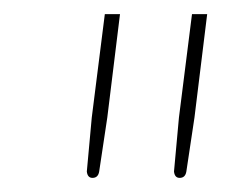

<svg xmlns="http://www.w3.org/2000/svg" viewBox="-20 -723 344 272"><path d="M150 -703 132 -556.5 120.5 -480Q119 -471 111 -471Q104 -471 103 -480L110 -556.5L128.5 -703ZM273.5 -703 255.5 -556.5 244 -480Q242.5 -471 234.5 -471Q227.5 -471 226.5 -480L233.5 -556.5L252 -703Z"/></svg>

Font: Lato ExtraLight
Style: Italic
Weight: 275
Italic angle: -7°
Designer: Lukasz Dziedzic with Adam Twardoch and Botio Nikoltchev
Foundry: tyPoland Lukasz Dziedzic
Version: Version 2.015; 2015-08-06; http://www.latofonts.com/